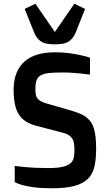

<svg xmlns="http://www.w3.org/2000/svg" viewBox="-20 -990 582 1025"><path d="M58.6 -104Q83.5 -100.6 112.3 -98.1Q137.2 -95.7 169.2 -94.2Q201.2 -92.8 236.8 -92.8Q284.2 -92.8 312 -98.9Q339.8 -105 354.5 -116.9Q369.1 -128.9 373.3 -146.5Q377.4 -164.1 377.4 -187Q377.4 -205.1 375.7 -220Q374 -234.9 367.7 -246.6Q361.3 -258.3 349.6 -266.8Q337.9 -275.4 317.4 -280.8L175.3 -317.9Q141.6 -326.7 118.2 -341.6Q94.7 -356.4 80.3 -379.4Q65.9 -402.3 59.3 -434.8Q52.7 -467.3 52.7 -511.2Q52.7 -563 68.4 -600.8Q84 -638.7 112.5 -663.1Q141.1 -687.5 181.6 -699.2Q222.2 -710.9 272 -710.9Q313.5 -710.9 347.9 -706.3Q382.3 -701.7 407.2 -696.3Q436.5 -689.9 460.4 -682.1V-591.8Q438.5 -594.7 414.1 -597.2Q393.1 -599.6 366.9 -601.3Q340.8 -603 313 -603Q269.5 -603 241.7 -600.1Q213.9 -597.2 197.8 -587.9Q181.6 -578.6 175.3 -561.5Q168.9 -544.4 168.9 -516.1Q168.9 -500.5 170.7 -488.3Q172.4 -476.1 178.5 -466.8Q184.6 -457.5 196 -450.7Q207.5 -443.8 227.1 -438L359.4 -399.9Q384.8 -392.6 404.5 -384.5Q424.3 -376.5 439 -365.5Q453.6 -354.5 464.1 -339.8Q474.6 -325.2 481 -304.9Q487.3 -284.7 490.2 -257.3Q493.2 -230 493.2 -194.3Q493.2 -138.7 483.6 -98.9Q474.1 -59.1 447.8 -33.9Q421.4 -8.8 375.2 3.2Q329.1 15.1 255.9 15.1Q199.2 15.1 161.9 10Q124.5 4.9 101.1 -1.5Q74.2 -8.8 58.6 -18.1ZM272.9 -753.4Q251.5 -753.4 234.4 -755.9Q217.3 -758.3 203.9 -765.6Q190.4 -772.9 179.9 -785.9Q169.4 -798.8 161.1 -819.3L111.8 -942.4L168.9 -970.2L272.9 -819.3L377 -970.2L434.1 -942.4L385.3 -819.3Q377 -798.8 366.2 -785.9Q355.5 -772.9 342 -765.6Q328.6 -758.3 311.5 -755.9Q294.4 -753.4 272.9 -753.4Z"/></svg>

Font: Doppio One
Style: Regular
Weight: 400
Designer: Szymon Celej
Foundry: Szymon Celej
Version: Version 1.002